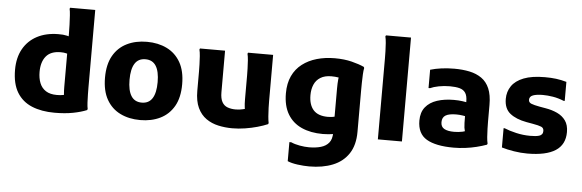

<svg xmlns="http://www.w3.org/2000/svg" viewBox="-57 -959 4238 1399"><g transform="rotate(5 2061.5 -260.0)"><path d="M357.2 12Q261.6 12 191.1 -17.2Q120.5 -46.5 82 -109.8Q43.6 -173.1 43.6 -275.4Q43.6 -363.7 79.2 -427.4Q114.9 -491.1 180.2 -525.7Q245.6 -560.2 334.4 -560.9Q372.2 -561.6 399.3 -555.2Q426.5 -548.8 436.5 -545L435.3 -417.4Q421.5 -422.4 404.7 -426.8Q387.9 -431.2 364.2 -431.2Q291.7 -431.2 257.4 -389.7Q223 -348.2 223 -275.4Q223 -228.9 237.1 -193.6Q251.2 -158.2 282 -138.3Q312.7 -118.4 362.4 -118.4Q389.7 -118.4 407.7 -122.1Q425.7 -125.8 438.6 -130.9L426.8 -87.5Q416.5 -105.2 414.1 -129.4Q411.8 -153.6 411.8 -182.8V-574.7Q411.8 -601 410.6 -636.5Q409.4 -672 407.2 -704.4Q405 -736.8 401 -752L404.4 -760H587.8V-194.4Q587.8 -174.4 588.3 -143.8Q588.8 -113.2 590.3 -83.6Q591.8 -54 595.8 -36L592.4 -28Q550.4 -10.6 491.8 0.7Q433.1 12 357.2 12Z M701.6 -275.4Q701.6 -372.1 737.6 -435.5Q773.7 -498.8 837.6 -530.2Q901.4 -561.6 983.8 -561.6Q1066.2 -561.6 1130.1 -530.2Q1193.9 -498.8 1230 -435.5Q1266 -372.1 1266 -275.4Q1266 -178.7 1230 -115.3Q1193.9 -52 1130.1 -20.6Q1066.2 10.8 983.8 10.8Q900.8 10.8 837.1 -20.6Q773.4 -52 737.5 -115.3Q701.6 -178.7 701.6 -275.4ZM881 -275.4Q881 -197.1 906.5 -157Q931.9 -116.8 983.8 -116.8Q1035.7 -116.8 1061.1 -157Q1086.6 -197.1 1086.6 -275.4Q1086.6 -354 1061.1 -394Q1035.7 -434 983.8 -434Q931.9 -434 906.5 -394Q881 -354 881 -275.4Z M1657.4 12Q1604.7 12 1555 1.1Q1505.3 -9.7 1465.9 -37.3Q1426.4 -64.8 1403.2 -113.6Q1380 -162.4 1380 -238V-380.4Q1380 -400.4 1379.1 -431Q1378.3 -461.6 1376.1 -491.2Q1373.9 -520.8 1369.2 -538.8L1372.6 -546.8H1556V-243.2Q1556 -196.8 1570.3 -171.5Q1584.5 -146.1 1610.5 -136.5Q1636.4 -126.8 1670.5 -126.8Q1699 -126.8 1724.1 -133.4Q1749.2 -139.9 1769.3 -146.2L1744.6 -107.5Q1738.5 -122.9 1735 -147.1Q1731.6 -171.2 1731.6 -207.2V-380.4Q1731.6 -400.4 1730.7 -431Q1729.9 -461.6 1727.7 -491.2Q1725.5 -520.8 1720.8 -538.8L1724.2 -546.8H1907.6V-210Q1907.6 -190 1908.5 -158.7Q1909.3 -127.4 1911.9 -97.1Q1914.4 -66.8 1918.4 -48.8L1915 -40.8Q1882 -26.6 1839.7 -14.8Q1797.4 -2.9 1750.6 4.5Q1703.7 12 1657.4 12Z M2240 240Q2199.8 240 2154.4 233.9Q2108.9 227.7 2081 215.4V76H2094.6Q2121.3 88.2 2158.3 94.7Q2195.4 101.2 2226 101.2Q2275.6 101.2 2313.2 90.2Q2350.8 79.3 2371.8 53.2Q2392.8 27.2 2392.8 -18.8V-344Q2392.8 -379.9 2395.7 -410Q2398.6 -440.1 2407.9 -452.1L2423.5 -420.6Q2416.9 -420.6 2394.3 -424.5Q2371.7 -428.4 2344.6 -428.4Q2296.1 -428.4 2264.7 -409Q2233.3 -389.7 2218.7 -356Q2204 -322.4 2204 -278.8Q2204 -208 2238.1 -169.8Q2272.2 -131.6 2344.6 -131.6Q2359.3 -131.6 2373.8 -133.5Q2388.3 -135.4 2407.8 -141.8L2407.2 -13Q2380.2 -7.8 2358.7 -5.9Q2337.3 -4 2318.2 -4Q2228.7 -4 2162.6 -33.8Q2096.6 -63.6 2060.6 -124.1Q2024.6 -184.6 2024.6 -276Q2024.6 -349.4 2049.7 -403Q2074.8 -456.6 2120.5 -491.7Q2166.2 -526.8 2226.9 -544.2Q2287.5 -561.6 2358.6 -561.6Q2426.7 -561.6 2481.6 -548Q2536.5 -534.3 2573.4 -517.2L2576.8 -509.2Q2572.8 -491.2 2571.3 -461.2Q2569.8 -431.3 2569.3 -400.4Q2568.8 -369.4 2568.8 -348V-41.2Q2568.8 55.6 2527.5 118Q2486.2 180.4 2412.1 210.2Q2337.9 240 2240 240Z M2721.4 0V-593.4Q2721.4 -613.6 2720.6 -644.2Q2719.9 -674.8 2717.6 -704.4Q2715.3 -734 2710.6 -752L2714.3 -760H2897.4V0Z M3277 12Q3145.3 12 3078 -27.7Q3010.8 -67.4 3010.8 -162.8Q3010.8 -223.6 3041.4 -261.6Q3072 -299.6 3125.9 -317.2Q3179.8 -334.8 3249 -334.8Q3282.6 -334.8 3310.6 -330.9Q3338.7 -327 3363.6 -320.8V-218Q3349.2 -222.8 3324.2 -226.8Q3299.3 -230.8 3276.2 -230.8Q3222.5 -230.8 3197.4 -215.7Q3172.2 -200.7 3172.2 -165.6Q3172.2 -131.4 3197.6 -117.3Q3223 -103.2 3269.8 -103.2Q3301.4 -103.2 3330.3 -109.4Q3359.3 -115.5 3379.4 -132.1L3358.6 -83.4Q3352.4 -99.1 3348.4 -112.3Q3344.5 -125.4 3342.4 -139.9Q3340.4 -154.4 3339.9 -174.8Q3339.4 -195.2 3339.4 -226.4V-330.8Q3339.4 -372.4 3325 -394.1Q3310.7 -415.8 3282.1 -423.5Q3253.6 -431.2 3211.4 -431.2Q3168.2 -431.2 3129.8 -423.6Q3091.4 -416.1 3067.4 -404.8H3056.6V-538.6Q3092.6 -549.4 3137.4 -555.5Q3182.3 -561.6 3231.8 -561.6Q3293 -561.6 3343.9 -550.9Q3394.8 -540.1 3432.2 -513.8Q3469.6 -487.5 3489.7 -440.7Q3509.8 -393.9 3509.8 -320.8V-200Q3509.8 -178.6 3510.7 -147.6Q3511.5 -116.7 3513.7 -86.8Q3515.9 -56.8 3520.6 -38.8L3517.2 -30.8Q3482.1 -18.1 3442.8 -8.4Q3403.5 1.3 3361.6 6.6Q3319.6 12 3277 12Z M3627 -161.2H3635Q3671 -145.9 3721.8 -134.2Q3772.5 -122.4 3823.8 -122.4Q3844.1 -122.4 3861 -123.9Q3877.8 -125.4 3890.4 -129.3Q3903 -133.1 3910.2 -142.2Q3917.4 -151.3 3917.4 -165.8Q3917.4 -187.8 3898.9 -195.8Q3880.4 -203.8 3834.3 -211.8L3789.1 -219.8Q3712.5 -233.8 3668.4 -269Q3624.2 -304.2 3624.2 -375.6Q3624.2 -428 3652.3 -469.3Q3680.3 -510.6 3740.2 -534.1Q3800 -557.6 3895 -557.6Q3940.3 -557.6 3977.5 -552.9Q4014.7 -548.1 4053.4 -537V-397.6H4045.4Q4004 -414.5 3964.9 -420.8Q3925.8 -427.2 3891 -427.2Q3845.1 -427.2 3819.3 -417.5Q3793.4 -407.8 3793.4 -383.5Q3793.4 -363.9 3813.5 -355.9Q3833.6 -347.9 3873.4 -340.6L3918.6 -332.6Q3966 -324.9 4004.7 -306.9Q4043.4 -288.9 4066.4 -256.7Q4089.4 -224.4 4089.4 -172.8Q4089.4 -81.3 4020.6 -36.7Q3951.7 8 3814.2 8Q3767.4 8 3717.3 0Q3667.2 -8 3627 -20Z"/></g></svg>

Font: Kufam
Style: Regular
Weight: 400
Designer: Wael Morcos, Artur Schmal
Foundry: Original Type
Version: Version 1.301; ttfautohint (v1.8.3)